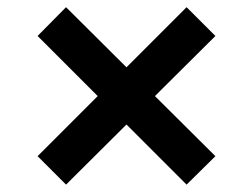

<svg xmlns="http://www.w3.org/2000/svg" viewBox="-20 -541 685 521"><path d="M82 -117.2 245.1 -280.3 82 -443.4 159.2 -521.5 323.2 -358.4 486.3 -521.5 564.5 -443.4 400.4 -280.3 564.5 -117.2 486.3 -40 323.2 -203.1 159.2 -40Z"/></svg>

Font: Pretendard JP SemiBold
Style: Regular
Weight: 600
Designer: Base glyphs from Inter by Rasmus Andersson; Hangeul glyphs from Noto Sans CJK(Source Han Sans) by Jang Soo-young and Kan
Foundry: Kil Hyung-jin
Version: Version 1.309